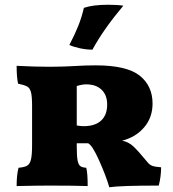

<svg xmlns="http://www.w3.org/2000/svg" viewBox="-20 -781 728 808"><path d="M658 -77Q658 -38 648 0Q487 0 440 7Q426 -41 397 -106Q369 -169 351 -178H303V-163Q303 -124 306.5 -106Q310 -88 318 -82Q326 -76 343 -75Q349 -53 349 2Q287 0 190 0Q136 0 50 2Q50 -46 58 -75Q83 -77 94.5 -84Q106 -91 110.5 -110.5Q115 -130 115 -171V-335Q115 -375 110.5 -392.5Q106 -410 95 -416.5Q84 -423 56 -429Q50 -456 50 -504Q126 -500 190 -500Q222 -500 248 -501Q274 -502 292 -503Q340 -506 382 -506Q513 -506 567.5 -463Q622 -420 622 -345Q622 -287 587 -245.5Q552 -204 494 -189Q520 -184 540 -166Q560 -148 602 -97Q610 -87 621 -83Q632 -79 658 -77ZM431 -341Q431 -381 407.5 -403.5Q384 -426 342 -426Q326 -426 303 -419V-253Q320 -250 332 -250Q380 -250 405.5 -273.5Q431 -297 431 -341ZM272 -592Q296 -638 310 -673.5Q324 -709 333 -748Q371 -761 435 -761Q475 -761 499 -757Q415 -657 369 -572Q343 -572 315.5 -578Q288 -584 272 -592Z"/></svg>

Font: Vollkorn SC Black
Style: Regular
Weight: 900
Designer: Friedrich Althausen
Foundry: Friedrich Althausen
Version: Version 4.015